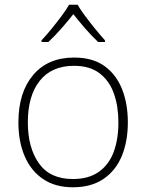

<svg xmlns="http://www.w3.org/2000/svg" viewBox="-20 -784 621 814"><path d="M522 -265Q522 -185 496.5 -123Q471 -61 419 -25.5Q367 10 289 10Q214 10 162.5 -25Q111 -60 84.5 -122Q58 -184 58 -265Q58 -392 120.5 -466Q183 -540 294 -540Q373 -540 423 -504Q473 -468 497.5 -406Q522 -344 522 -265ZM98 -265Q98 -158 145 -91.5Q192 -25 289 -25Q356 -25 399 -55.5Q442 -86 462 -140Q482 -194 482 -265Q482 -333 463 -387Q444 -441 402.5 -473Q361 -505 294 -505Q199 -505 148.5 -441.5Q98 -378 98 -265ZM309 -764Q321 -743 341.5 -715.5Q362 -688 384.5 -660.5Q407 -633 425 -613V-606H396Q369 -631 341 -663.5Q313 -696 291 -724Q269 -696 240.5 -663.5Q212 -631 185 -606H156V-613Q175 -633 197.5 -660.5Q220 -688 240.5 -715.5Q261 -743 273 -764Z"/></svg>

Font: Noto Sans Khmer UI ExtraLight
Style: Regular
Weight: 200
Designer: Danh Hong and the Monotype Design Team
Foundry: Monotype Imaging Inc.
Version: Version 2.002; ttfautohint (v1.8.4.7-5d5b)